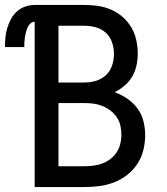

<svg xmlns="http://www.w3.org/2000/svg" viewBox="-55 -755 675 775"><path d="M85 0V-667Q75 -667 67.5 -660Q60 -653 56 -643.5Q52 -634 49.5 -624.5Q47 -615 45.5 -605Q44 -595 43.5 -585Q43 -575 43 -565H-35Q-35 -585 -33 -604.5Q-31 -624 -25.5 -642.5Q-20 -661 -10.5 -678.5Q-1 -696 13.5 -709Q28 -722 47 -728.5Q66 -735 85 -735H286Q314 -735 341 -731Q368 -727 393.5 -716Q419 -705 440 -686.5Q461 -668 475 -644.5Q489 -621 495 -593.5Q501 -566 501 -539Q501 -515 496 -491Q491 -467 479 -446.5Q467 -426 448.5 -410Q430 -394 408 -383Q435 -373 459 -356.5Q483 -340 500 -317Q517 -294 524 -266Q531 -238 531 -209Q531 -179 523.5 -149Q516 -119 499.5 -93.5Q483 -68 458.5 -49Q434 -30 405.5 -19Q377 -8 347 -4Q317 0 286 0ZM181 -422H286Q310 -422 333 -429Q356 -436 373 -452Q390 -468 397.5 -491Q405 -514 405 -537Q405 -561 397.5 -583.5Q390 -606 373 -622Q356 -638 333 -644.5Q310 -651 286 -651H181ZM181 -84H286Q305 -84 323.5 -86.5Q342 -89 359 -95.5Q376 -102 391 -113.5Q406 -125 416 -140.5Q426 -156 430.5 -174Q435 -192 435 -211Q435 -229 431 -247.5Q427 -266 416.5 -281.5Q406 -297 391 -308.5Q376 -320 359 -327Q342 -334 323.5 -336.5Q305 -339 286 -339H181Z"/></svg>

Font: Iosevka Aile Medium
Style: Regular
Weight: 500
Designer: Belleve Invis
Foundry: Belleve Invis
Version: Version 27.3.5; ttfautohint (v1.8.4)